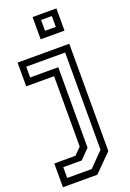

<svg xmlns="http://www.w3.org/2000/svg" viewBox="-185 -810 724 1071"><g transform="rotate(-20 177.0 -275.0)"><path d="M-7.5 200V59H118L158 18.5V-399H-7.5V-540H299.5V97L196.5 200ZM32.5 159.5H178L261 75V-502H30V-438H197V39.5L142 95.5H32.5ZM158 -618V-750H299.5V-618ZM197 -654H261V-718.5H197Z"/></g></svg>

Font: Tourney
Style: Regular
Weight: 400
Designer: Tyler Finck
Foundry: Etcetera Type Co
Version: Version 1.015